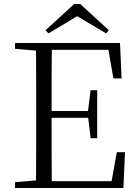

<svg xmlns="http://www.w3.org/2000/svg" viewBox="-20 -940 689 960"><path d="M381 -920H351L208 -789L222 -773L366 -859L511 -773L524 -789ZM547 -548H588L580 -725H55V-696L160 -687C161 -590 161 -490 161 -390V-335C161 -235 161 -136 160 -38L55 -29V0H597L605 -179H564L538 -34H239C238 -132 238 -232 238 -351H421L433 -249H466V-489H433L420 -385H238C238 -494 238 -595 239 -691H522Z"/></svg>

Font: Noto Serif KR Light
Style: Regular
Weight: 300
Designer: Ryoko NISHIZUKA 西塚涼子 (kana & ideographs); Frank Grießhammer (Latin, Greek & Cyrillic); Wenlong ZHANG 张文龙 (bopomofo); San
Foundry: Adobe
Version: Version 2.001;hotconv 1.1.0;makeotfexe 2.6.0